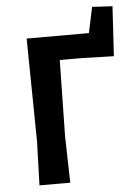

<svg xmlns="http://www.w3.org/2000/svg" viewBox="-54 -798 586 839"><g transform="rotate(-5 239.5 -378.5)"><path d="M85 0 91 -192 85 -644H358L382 -757L471 -752L458 -534L315 -538H221L215 -204L220 0Z"/></g></svg>

Font: Alegreya Sans SC
Style: Bold
Weight: 700
Designer: Juan Pablo del Peral
Foundry: Huerta Tipografica
Version: Version 2.007